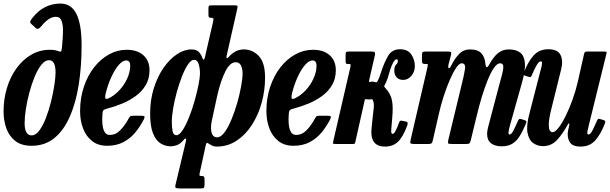

<svg xmlns="http://www.w3.org/2000/svg" viewBox="-20 -810 3434 1080"><path d="M0 -183Q0 -252 18.8 -314.5Q37.5 -377 72.5 -425.5Q107.5 -474 155.2 -502Q203 -530 261 -530Q277.5 -530 287.8 -528Q298 -526 304.5 -523.5Q319.5 -518 322.8 -520Q326 -522 328.5 -543Q333 -588 334.2 -627.5Q335.5 -667 327 -691.2Q318.5 -715.5 294.5 -715.5Q273 -715.5 252.5 -701.2Q232 -687 211.5 -661.5Q194.5 -640.5 181.5 -652L156 -675.5Q148 -682.5 150.5 -690Q153 -697.5 161 -707.5Q194 -750.5 234.5 -770.2Q275 -790 319.5 -790Q381 -790 410 -731.5Q439 -673 439 -554.5Q439 -437 423 -334.8Q407 -232.5 373.2 -155Q339.5 -77.5 286.2 -33.8Q233 10 158 10Q99.5 10 65 -17.8Q30.5 -45.5 15.2 -89.5Q0 -133.5 0 -183ZM118.5 -117.5Q118.5 -48.5 158 -48.5Q181 -48.5 201.5 -76.2Q222 -104 238.8 -147.8Q255.5 -191.5 267.5 -240.5Q279.5 -289.5 286 -333Q292.5 -376.5 292.5 -402.5Q292.5 -471.5 256 -471.5Q233 -471.5 212.5 -445.5Q192 -419.5 174.8 -377.8Q157.5 -336 144.8 -288Q132 -240 125.2 -194.8Q118.5 -149.5 118.5 -117.5Z M430.5 -184.5Q430.5 -259 451.8 -322Q473 -385 509.8 -431.8Q546.5 -478.5 593.5 -504.2Q640.5 -530 692.5 -530Q752 -530 786.5 -499.2Q821 -468.5 821 -414.5Q821 -367.5 800 -331.8Q779 -296 744 -270.2Q709 -244.5 666.2 -227Q623.5 -209.5 579 -198Q565.5 -194.5 561 -188.5Q556.5 -182.5 556 -163.5Q549 -51 597.5 -51Q631.5 -51 657.8 -78.8Q684 -106.5 706 -147.5Q710 -155 715 -157Q720 -159 732 -159H772Q789 -159 792.2 -155.5Q795.5 -152 789 -138.5Q769 -99 741.2 -65.2Q713.5 -31.5 674.5 -10.8Q635.5 10 583 10Q531.5 10 497.8 -16.8Q464 -43.5 447.2 -87.8Q430.5 -132 430.5 -184.5ZM589 -256Q622.5 -271.5 650.5 -301.2Q678.5 -331 695.2 -367.5Q712 -404 712.5 -440Q713 -470 689.5 -470Q670.5 -470 649 -446Q627.5 -422 607.8 -380Q588 -338 574.5 -285Q570.5 -267.5 572.2 -258.8Q574 -250 589 -256Z M824.5 -171.5Q824.5 -247.5 845 -313Q865.5 -378.5 899.5 -427.8Q933.5 -477 974.8 -504.5Q1016 -532 1057 -532Q1085.5 -532 1099 -517Q1112.5 -502 1118 -484.5Q1122.5 -471.5 1126.5 -474.8Q1130.5 -478 1133.5 -491.5L1179 -689.5Q1182 -703 1179.5 -706.5Q1177 -710 1168.5 -710H1164Q1156 -710 1154.2 -715.2Q1152.5 -720.5 1152.5 -730.5V-762.5Q1152.5 -773 1154.8 -776.5Q1157 -780 1167 -780H1298.5Q1312.5 -780 1315 -777Q1317.5 -774 1315 -762.5L1257 -506Q1253 -490 1254.2 -483.8Q1255.5 -477.5 1271 -494.5Q1307 -532 1351 -532Q1400 -532 1435.5 -495.2Q1471 -458.5 1471 -372.5Q1471 -301.5 1452 -232.5Q1433 -163.5 1397.2 -107.8Q1361.5 -52 1311.2 -18.8Q1261 14.5 1199 14.5Q1189.5 14.5 1180.2 11.8Q1171 9 1160 1.5Q1150.5 -4.5 1145.5 -6.2Q1140.5 -8 1137.5 6.5L1104 160Q1101.5 171 1102 175.5Q1102.5 180 1111.5 180H1113Q1124 180 1127.2 183.2Q1130.5 186.5 1130.5 197.5V227Q1130.5 241 1127.5 245.5Q1124.5 250 1110.5 250H993Q974.5 250 969.2 247Q964 244 967 230.5L1025.5 -14.5Q1028.5 -27.5 1024.5 -30.2Q1020.5 -33 1009 -18.5Q993 0 975.2 6.5Q957.5 13 940.5 13Q910 13 883.5 -3.2Q857 -19.5 840.8 -59.8Q824.5 -100 824.5 -171.5ZM1105 -395.5Q1105 -423.5 1097.8 -448.5Q1090.5 -473.5 1071 -473.5Q1055 -473.5 1037.8 -448.2Q1020.5 -423 1004.2 -382Q988 -341 975 -293.8Q962 -246.5 954.2 -201.8Q946.5 -157 946.5 -124.5Q946.5 -90.5 951.2 -70Q956 -49.5 972.5 -49.5Q989 -49.5 1007.2 -77.5Q1025.5 -105.5 1043 -149.2Q1060.5 -193 1074.2 -241.2Q1088 -289.5 1096.2 -331Q1104.5 -372.5 1105 -395.5ZM1167 -95.5Q1166 -37.5 1201.5 -37.5Q1222 -37.5 1242.5 -65Q1263 -92.5 1281.2 -136Q1299.5 -179.5 1313.8 -229Q1328 -278.5 1336.2 -323.8Q1344.5 -369 1344.5 -398Q1344.5 -424.5 1335.2 -442.2Q1326 -460 1305.5 -460Q1274 -460 1247.8 -408.5Q1221.5 -357 1202 -272L1171 -129Q1169 -120.5 1168.2 -112.2Q1167.5 -104 1167 -95.5Z M1478.5 -184.5Q1478.5 -259 1499.8 -322Q1521 -385 1557.8 -431.8Q1594.5 -478.5 1641.5 -504.2Q1688.5 -530 1740.5 -530Q1800 -530 1834.5 -499.2Q1869 -468.5 1869 -414.5Q1869 -367.5 1848 -331.8Q1827 -296 1792 -270.2Q1757 -244.5 1714.2 -227Q1671.5 -209.5 1627 -198Q1613.5 -194.5 1609 -188.5Q1604.5 -182.5 1604 -163.5Q1597 -51 1645.5 -51Q1679.5 -51 1705.8 -78.8Q1732 -106.5 1754 -147.5Q1758 -155 1763 -157Q1768 -159 1780 -159H1820Q1837 -159 1840.2 -155.5Q1843.5 -152 1837 -138.5Q1817 -99 1789.2 -65.2Q1761.5 -31.5 1722.5 -10.8Q1683.5 10 1631 10Q1579.5 10 1545.8 -16.8Q1512 -43.5 1495.2 -87.8Q1478.5 -132 1478.5 -184.5ZM1637 -256Q1670.5 -271.5 1698.5 -301.2Q1726.5 -331 1743.2 -367.5Q1760 -404 1760.5 -440Q1761 -470 1737.5 -470Q1718.5 -470 1697 -446Q1675.5 -422 1655.8 -380Q1636 -338 1622.5 -285Q1618.5 -267.5 1620.2 -258.8Q1622 -250 1637 -256Z M2270.5 -103Q2246 -38 2217.8 -11.8Q2189.5 14.5 2146 14.5Q2101 14.5 2082.8 -12.5Q2064.5 -39.5 2070 -88.5L2076 -146Q2079.5 -179 2082.2 -202Q2085 -225 2079 -243Q2075.5 -254 2067.5 -252Q2064.5 -251.5 2061.5 -251Q2058.5 -250.5 2054.5 -250.5Q2050.5 -250.5 2047.5 -251Q2044.5 -251.5 2042 -252Q2033.5 -254 2031.5 -246.5L1979.5 -15Q1977.5 -5.5 1975.8 -2.8Q1974 0 1962 0H1870Q1852.5 0 1852.5 -4.2Q1852.5 -8.5 1856 -22L1950.5 -431Q1953 -443 1952.2 -446.5Q1951.5 -450 1942.5 -450H1937.5Q1928 -450 1926 -453.8Q1924 -457.5 1924 -468V-501Q1924 -512.5 1926.8 -516.2Q1929.5 -520 1941 -520H2072.5Q2085.5 -520 2088.2 -515Q2091 -510 2088.5 -498L2060 -374.5Q2057 -360 2055.8 -353.8Q2054.5 -347.5 2060 -349Q2068 -351 2074.5 -351Q2079 -351 2082.5 -350.2Q2086 -349.5 2088 -348.5Q2092.5 -347 2096.5 -347Q2100.5 -347 2106 -358Q2110 -365 2113.2 -373.8Q2116.5 -382.5 2120 -393.5Q2141 -459 2163.2 -496Q2185.5 -533 2229.5 -533Q2274 -533 2293.8 -503.5Q2313.5 -474 2313.5 -438.5Q2313.5 -406.5 2294 -383.5Q2274.5 -360.5 2248 -360.5Q2224.5 -360.5 2211 -375.2Q2197.5 -390 2198 -413Q2198 -437 2207.8 -446Q2217.5 -455 2218 -466Q2218 -476.5 2210.5 -476.5Q2200.5 -476.5 2188.5 -452.2Q2176.5 -428 2161 -371.5Q2157.5 -360.5 2153.5 -351.2Q2149.5 -342 2145 -334Q2140 -325.5 2141.8 -322.2Q2143.5 -319 2150.5 -311.5Q2177.5 -282.5 2184.8 -245.5Q2192 -208.5 2186.5 -149L2181 -84.5Q2179.5 -67.5 2181.8 -62.2Q2184 -57 2189.5 -57Q2196 -57 2205.2 -74.2Q2214.5 -91.5 2224 -118.5Q2228 -129.5 2232.2 -130.8Q2236.5 -132 2245.5 -130L2263.5 -126Q2271 -124.5 2272.8 -119.8Q2274.5 -115 2270.5 -103Z M2373.5 -520H2494.5Q2511 -520 2515.5 -517.8Q2520 -515.5 2517 -501.5L2503.5 -449.5Q2499 -429.5 2504.2 -426.2Q2509.5 -423 2520.5 -445.5Q2538 -480.5 2562.5 -506.2Q2587 -532 2625 -532Q2668 -532 2687.8 -510Q2707.5 -488 2710 -453.5Q2712.5 -432.5 2718 -431.8Q2723.5 -431 2734 -450.5Q2756.5 -491 2781.8 -511.5Q2807 -532 2842.5 -532Q2881 -532 2904.8 -515Q2928.5 -498 2932.5 -456.2Q2936.5 -414.5 2915 -341L2848.5 -104.5Q2846.5 -97 2843.2 -82.5Q2840 -68 2840 -64.5Q2840 -53.5 2846.5 -53.5Q2856.5 -53.5 2867.5 -74.5Q2878.5 -95.5 2893 -129.5Q2896.5 -137.5 2900 -140Q2903.5 -142.5 2912.5 -140L2929 -134.5Q2939 -132 2940.5 -128.2Q2942 -124.5 2937.5 -113Q2922 -76 2905.2 -47.5Q2888.5 -19 2864 -3Q2839.5 13 2801.5 13Q2764.5 13 2742.2 -4Q2720 -21 2720 -56.5Q2720 -66 2722.2 -78.8Q2724.5 -91.5 2727.5 -102L2786 -324Q2797 -363 2804.5 -392.2Q2812 -421.5 2810.8 -437.8Q2809.5 -454 2793 -454Q2776 -454 2758 -427.5Q2740 -401 2722.5 -357.5Q2705 -314 2689.2 -261.8Q2673.5 -209.5 2661.5 -158.5L2628 -20.5Q2625 -8.5 2620.8 -4.2Q2616.5 0 2601 0H2523Q2502 0 2500.2 -4.5Q2498.5 -9 2502.5 -26.5L2576.5 -332.5Q2590.5 -388.5 2595.5 -421.2Q2600.5 -454 2576.5 -454Q2563.5 -454 2546.2 -429Q2529 -404 2510.8 -362.2Q2492.5 -320.5 2476 -269.5Q2459.5 -218.5 2448 -167L2415 -22.5Q2412 -9 2408 -4.5Q2404 0 2387 0H2314Q2290.5 0 2288.5 -5.2Q2286.5 -10.5 2291 -29L2383 -425.5Q2386.5 -441.5 2387 -445.8Q2387.5 -450 2377.5 -450H2375Q2362 -450 2357.8 -453Q2353.5 -456 2353.5 -471V-496.5Q2353.5 -511 2356.2 -515.5Q2359 -520 2373.5 -520Z M2927.5 -403.5Q2950.5 -463.5 2981.8 -498.2Q3013 -533 3065 -533Q3117 -533 3133 -500.8Q3149 -468.5 3136 -418L3081 -196Q3066 -138 3067 -102.2Q3068 -66.5 3089 -66.5Q3102.5 -66.5 3122 -91.5Q3141.5 -116.5 3162 -158Q3182.5 -199.5 3200.5 -249.5Q3218.5 -299.5 3230 -349.5L3265 -505Q3266.5 -512.5 3269.5 -516.2Q3272.5 -520 3281.5 -520H3376.5Q3388 -520 3390.8 -518.2Q3393.5 -516.5 3391 -507L3292 -105Q3288 -89 3284.5 -71.2Q3281 -53.5 3289.5 -53.5Q3300.5 -53.5 3311.5 -74.2Q3322.5 -95 3337.5 -130Q3341 -137.5 3343.8 -140.2Q3346.5 -143 3356.5 -140L3374 -135Q3382.5 -132.5 3384 -128.5Q3385.5 -124.5 3382.5 -115.5Q3359 -55 3328.2 -20.2Q3297.5 14.5 3245 14.5Q3198.5 14.5 3183.2 -13.2Q3168 -41 3176 -79L3182 -105Q3184 -115 3180.8 -115.8Q3177.5 -116.5 3173.5 -109Q3146.5 -59 3114.2 -23.5Q3082 12 3034 12Q3004 12 2979.5 -5Q2955 -22 2947.2 -63.5Q2939.5 -105 2960 -179L3020.5 -414Q3022.5 -420.5 3025.5 -432.8Q3028.5 -445 3028.8 -455Q3029 -465 3022.5 -465Q3011.5 -465 2999.2 -444.2Q2987 -423.5 2971.5 -387Q2969 -380.5 2966 -377.8Q2963 -375 2953.5 -378L2934.5 -384Q2926.5 -386.5 2925.5 -390.5Q2924.5 -394.5 2927.5 -403.5Z"/></svg>

Font: Besley* Condensed Semi
Style: Italic
Weight: 600
Width: 3
Italic angle: -13°
Designer: Owen Earl
Foundry: indestructible type*
Version: Version 3.000; ttfautohint (v1.8.3)